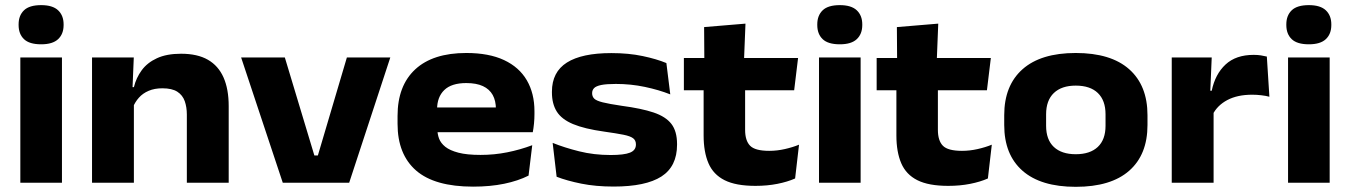

<svg xmlns="http://www.w3.org/2000/svg" viewBox="-20 -709 5238 745"><path d="M58.9 0V-486.1H220.4V0ZM139.7 -537.1Q93.9 -537.1 73.1 -557.1Q52.2 -577.1 52.2 -611.8V-614.5Q52.2 -648.8 73.1 -669Q93.9 -689.1 139.7 -689.1Q184.3 -689.1 205.5 -669Q226.8 -648.8 226.8 -614.5V-611.8Q226.8 -577.1 205.5 -557.1Q184.3 -537.1 139.7 -537.1Z M705 0V-264.5Q705 -293.2 696.9 -316.4Q688.7 -339.7 668.1 -353.1Q647.5 -366.4 609.9 -366.4Q579.5 -366.4 556.8 -356.6Q534 -346.9 519 -330Q504 -313.1 495.8 -292.6L474.8 -370.9H499.6Q508.2 -406.8 529.8 -436.3Q551.4 -465.8 589 -483.1Q626.6 -500.5 682.7 -500.5Q746 -500.5 786.6 -477.2Q827.2 -453.9 847.3 -408.6Q867.4 -363.2 867.4 -297.1V0ZM337.1 0V-486.1H499.1L493.4 -347.9L499.5 -332.9V0Z M1213.4 -105.8 1326 -486.1H1494.5L1334.9 0H1077.2L915.6 -486.1H1085.2L1199.8 -105.8Z M1815.7 15.2Q1666.5 15.2 1594.5 -47.4Q1522.6 -110.1 1522.6 -228.6V-259.2Q1522.6 -376.3 1591.2 -439.9Q1659.8 -503.4 1789.3 -503.4Q1877 -503.4 1935.8 -475.9Q1994.5 -448.4 2024.2 -397.5Q2053.8 -346.6 2053.8 -277.4V-266Q2053.8 -248.1 2052 -229.3Q2050.1 -210.5 2047.3 -196H1899.7Q1902.3 -219.3 1903.3 -243.2Q1904.3 -267.2 1904.3 -285.2Q1904.3 -317.9 1891.8 -340.5Q1879.2 -363.1 1853.8 -374.9Q1828.4 -386.7 1789.3 -386.7Q1731.8 -386.7 1703.9 -359.6Q1675.9 -332.6 1675.9 -284.1V-252.9L1677.1 -238.3V-208.3Q1677.1 -189.1 1683.6 -171.4Q1690.2 -153.6 1708 -139.3Q1725.9 -125.1 1758.9 -116.5Q1791.8 -107.9 1844.6 -107.9Q1897.6 -107.9 1947.8 -117.9Q1998.1 -127.9 2045.2 -145.6L2030.9 -27.6Q1990.5 -7.2 1936.4 4Q1882.3 15.2 1815.7 15.2ZM1601.6 -196V-292.1H2015.3V-196Z M2361 14.9Q2291.4 14.9 2235.6 3.6Q2179.7 -7.7 2139.8 -23.2L2124.4 -154.6Q2169.8 -136.2 2227 -121.9Q2284.3 -107.5 2349.6 -107.5Q2401.9 -107.5 2424.7 -116.8Q2447.5 -126 2447.5 -148V-149Q2447.5 -164.2 2436.7 -172.5Q2425.8 -180.8 2399.1 -186.2Q2372.3 -191.6 2325.1 -198.2Q2247.8 -209 2203.4 -227.6Q2159.1 -246.2 2140.3 -276.3Q2121.6 -306.4 2121.6 -350.3V-353.2Q2121.6 -429.5 2179.7 -466.3Q2237.7 -503 2352.1 -503Q2419.5 -503 2473.6 -491.5Q2527.8 -480.1 2565.7 -464.3L2580.8 -342.8Q2536.6 -360.3 2482.2 -371.8Q2427.8 -383.3 2369.6 -383.3Q2332.9 -383.3 2312.8 -379.2Q2292.8 -375 2285.2 -367.1Q2277.6 -359.1 2277.6 -347.9V-347.1Q2277.6 -334.4 2285.8 -326.2Q2294 -318.1 2318.6 -311.9Q2343.3 -305.7 2392.8 -298.4Q2468.7 -288.4 2516 -272.5Q2563.3 -256.6 2585.2 -228.1Q2607.1 -199.6 2607.1 -150V-147.7Q2607.1 -63.2 2546.4 -24.1Q2485.7 14.9 2361 14.9Z M2911.3 12.2Q2835.3 12.2 2791.6 -9.8Q2747.8 -31.8 2729 -75.6Q2710.2 -119.3 2710.2 -183.5V-419.2H2871.2V-205.4Q2871.2 -163.1 2890.7 -143.4Q2910.1 -123.7 2964.7 -123.7Q2994.9 -123.7 3025.4 -130.6Q3055.9 -137.5 3080.4 -147.6L3065.2 -16.5Q3035.5 -3.3 2996.3 4.4Q2957.1 12.2 2911.3 12.2ZM2633.6 -358.7V-484H3076.7L3061.5 -358.7ZM2713 -472.2 2712.1 -603.9 2872.6 -617.3 2866.8 -472.2Z M3157.9 0V-486.1H3319.4V0ZM3238.7 -537.1Q3192.9 -537.1 3172.1 -557.1Q3151.2 -577.1 3151.2 -611.8V-614.5Q3151.2 -648.8 3172.1 -669Q3192.9 -689.1 3238.7 -689.1Q3283.3 -689.1 3304.5 -669Q3325.8 -648.8 3325.8 -614.5V-611.8Q3325.8 -577.1 3304.5 -557.1Q3283.3 -537.1 3238.7 -537.1Z M3659.3 12.2Q3583.3 12.2 3539.6 -9.8Q3495.8 -31.8 3477 -75.6Q3458.2 -119.3 3458.2 -183.5V-419.2H3619.2V-205.4Q3619.2 -163.1 3638.7 -143.4Q3658.1 -123.7 3712.7 -123.7Q3742.9 -123.7 3773.4 -130.6Q3803.9 -137.5 3828.4 -147.6L3813.2 -16.5Q3783.5 -3.3 3744.3 4.4Q3705.1 12.2 3659.3 12.2ZM3381.6 -358.7V-484H3824.7L3809.5 -358.7ZM3461 -472.2 3460.1 -603.9 3620.6 -617.3 3614.8 -472.2Z M4154.1 15.9Q4018.3 15.9 3947.4 -46.6Q3876.6 -109 3876.6 -223.9V-262.1Q3876.6 -377.3 3947.7 -440.4Q4018.8 -503.4 4154.1 -503.4Q4290.3 -503.4 4361.4 -440.4Q4432.5 -377.3 4432.5 -262.1V-223.9Q4432.5 -109 4361.6 -46.6Q4290.7 15.9 4154.1 15.9ZM4154.1 -110.6Q4209.6 -110.6 4239.6 -138.8Q4269.7 -167.1 4269.7 -220.9V-265.5Q4269.7 -319.3 4239.9 -348.1Q4210.1 -376.8 4154.1 -376.8Q4099.2 -376.8 4069.1 -348.1Q4039.1 -319.3 4039.1 -265.5V-220.9Q4039.1 -167.1 4069.1 -138.8Q4099.2 -110.6 4154.1 -110.6Z M4685.3 -264.2 4646.5 -356.9H4681.7Q4695.1 -421.2 4735.4 -458.7Q4775.6 -496.1 4844.6 -496.1Q4860.1 -496.1 4872.7 -494.1Q4885.3 -492.1 4895.6 -489.5L4905.5 -333.6Q4891.7 -337.4 4874 -339.4Q4856.2 -341.5 4838.7 -341.5Q4781.5 -341.5 4742.5 -320.9Q4703.5 -300.3 4685.3 -264.2ZM4526.6 0V-486.1H4681.7L4674.8 -323L4689 -321.2V0Z M4977.9 0V-486.1H5139.4V0ZM5058.7 -537.1Q5012.9 -537.1 4992.1 -557.1Q4971.2 -577.1 4971.2 -611.8V-614.5Q4971.2 -648.8 4992.1 -669Q5012.9 -689.1 5058.7 -689.1Q5103.3 -689.1 5124.5 -669Q5145.8 -648.8 5145.8 -614.5V-611.8Q5145.8 -577.1 5124.5 -557.1Q5103.3 -537.1 5058.7 -537.1Z"/></svg>

Font: Anek Gurmukhi Medium SemiExpanded
Style: Regular
Weight: 500
Width: 6
Version: Version 1.003